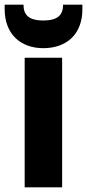

<svg xmlns="http://www.w3.org/2000/svg" viewBox="-31 -805 374 825"><path d="M75 -557V0H236V-557ZM-11 -766C-11 -659 57 -598 155 -598C255 -598 323 -658 323 -765V-785H240C240 -743 220 -717 155 -717C90 -717 70 -743 70 -785H-11Z"/></svg>

Font: Malmofest
Style: Bold
Weight: 700
Designer: Jonny Pinhorn (Poppins), Kolossal
Version: Version 1.004;Glyphs 3.1.2 (3151)